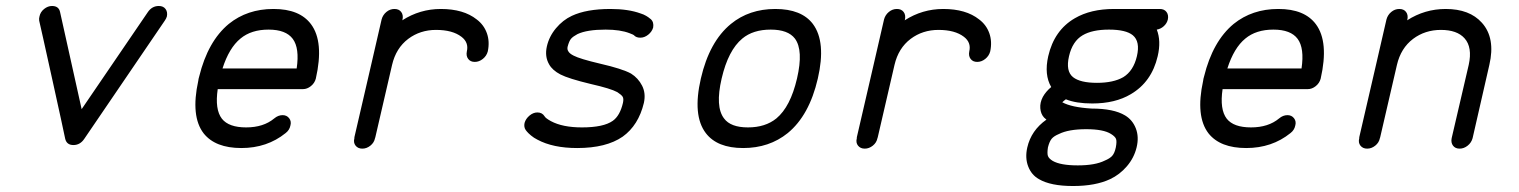

<svg xmlns="http://www.w3.org/2000/svg" viewBox="-20 -492 5080 642"><path d="M511 -472Q526 -472 533.5 -462Q541 -452 538 -437Q536 -430 531 -423Q262 -28 262 -28Q248 -7 225.5 -7Q203 -7 198 -28Q193 -53 184 -93.5Q175 -134 156 -221Q137 -308 124 -365.5Q111 -423 111 -423Q110 -430 112 -437Q115 -452 127.5 -462Q140 -472 154 -472Q177 -472 181 -451L253 -127Q474 -451 474 -451Q488 -472 511 -472Z M894 -462Q895 -462 895 -462Q982 -462 1020 -411Q1064 -352 1036 -229Q1032 -214 1019.5 -204Q1007 -194 993 -194H708Q698 -126 722 -95Q745 -66 803 -66Q861 -66 897 -96Q910 -107 925 -107Q939 -107 947 -96.5Q955 -86 951 -72Q948 -57 935 -47Q873 3 787 3Q700 3 661 -46Q617 -103 643 -222Q643 -225 644 -228.5Q645 -232 646 -236Q675 -354 745 -412Q807 -462 894 -462ZM878 -393Q820 -393 784 -363Q746 -332 724 -263H972Q982 -331 959 -362Q936 -393 878 -393Z M1299 -462Q1314 -462 1321.5 -452Q1329 -442 1326 -427L1325 -424Q1384 -462 1454 -462Q1530 -462 1574 -427Q1598 -409 1608 -381Q1618 -353 1611 -320Q1607 -305 1594.5 -295Q1582 -285 1567.5 -285Q1553 -285 1545.5 -295Q1538 -305 1541 -320Q1548 -350 1523 -369Q1493 -392 1438 -392Q1385 -392 1345 -362Q1304 -331 1291 -275L1235 -33L1234 -30Q1231 -15 1218.5 -5Q1206 5 1191.5 5Q1177 5 1169 -5Q1161 -15 1165 -30V-33L1221 -275Q1221 -275 1256 -427Q1260 -442 1272 -452Q1284 -462 1299 -462Z M2021 -462Q2081 -462 2122 -447Q2132 -444 2140.5 -439Q2149 -434 2152 -431L2156 -428Q2167 -418 2164 -400Q2160 -386 2147.5 -376Q2135 -366 2121 -366Q2108 -366 2101 -373Q2099 -376 2085 -381Q2054 -393 2005 -393Q1943 -393 1911 -378Q1896 -370 1889.5 -362.5Q1883 -355 1878 -336Q1876 -327 1880 -321Q1884 -313 1898 -306Q1919 -295 1987 -279Q2061 -262 2090 -246Q2114 -231 2127 -205.5Q2140 -180 2133 -148Q2115 -73 2062 -35Q2007 3 1910 3Q1829 3 1777 -25Q1765 -31 1755.5 -39Q1746 -47 1742 -52L1738 -57Q1731 -67 1734 -81Q1738 -95 1750.5 -105.5Q1763 -116 1777 -116Q1793 -116 1801 -103Q1804 -97 1822 -87Q1861 -66 1926 -66Q1998 -66 2029 -88Q2053 -105 2063 -148Q2066 -162 2062 -168.5Q2058 -175 2044 -184Q2022 -196 1956 -211Q1881 -229 1854 -243Q1827 -257 1816 -277Q1801 -303 1808.5 -336.5Q1816 -370 1839 -397.5Q1862 -425 1892 -439Q1941 -462 2021 -462Z M2698 -412Q2743 -352 2714.5 -229Q2686 -106 2614 -47Q2552 3 2465 3Q2378 3 2340 -47Q2295 -106 2323.5 -229.5Q2352 -353 2424 -412Q2485 -462 2572.5 -462Q2660 -462 2698 -412ZM2557 -393Q2498 -393 2462 -363Q2415 -324 2393 -229.5Q2371 -135 2401 -96Q2423 -66 2481 -66Q2539 -66 2576 -96Q2623 -135 2645 -229.5Q2667 -324 2638 -363Q2615 -393 2557 -393Z M2979 -462Q2994 -462 3001.5 -452Q3009 -442 3006 -427L3005 -424Q3064 -462 3134 -462Q3210 -462 3254 -427Q3278 -409 3288 -381Q3298 -353 3291 -320Q3287 -305 3274.5 -295Q3262 -285 3247.5 -285Q3233 -285 3225.5 -295Q3218 -305 3221 -320Q3228 -350 3203 -369Q3173 -392 3118 -392Q3065 -392 3025 -362Q2984 -331 2971 -275L2915 -33L2914 -30Q2911 -15 2898.5 -5Q2886 5 2871.5 5Q2857 5 2849 -5Q2841 -15 2845 -30V-33L2901 -275Q2901 -275 2936 -427Q2940 -442 2952 -452Q2964 -462 2979 -462Z M3705 -462Q3858 -462 3858 -462Q3873 -462 3880.5 -452Q3888 -442 3885 -427Q3882 -414 3871.5 -404.5Q3861 -395 3848 -393Q3863 -355 3851 -304Q3831 -218 3761 -177Q3709 -146 3632 -146Q3578 -146 3544 -160Q3537 -155 3532 -150Q3563 -133 3630 -129Q3704 -129 3742 -106Q3767 -91 3778 -62.5Q3789 -34 3780.5 1Q3772 36 3748 64Q3724 92 3692 107Q3643 130 3568 130Q3493 130 3454 107Q3429 93 3418 64.5Q3407 36 3415 1Q3428 -56 3479 -92Q3474 -96 3471 -99Q3460 -111 3458.5 -130Q3457 -149 3467 -168Q3477 -186 3495 -201Q3471 -242 3485 -304Q3505 -391 3574 -431Q3627 -462 3705 -462ZM3688 -393Q3632 -393 3600 -374Q3566 -354 3554.5 -304Q3543 -254 3568 -234Q3592 -215 3648 -215Q3703 -215 3736 -234Q3770 -255 3781.5 -304Q3793 -353 3768 -374Q3745 -393 3688 -393ZM3612 -60Q3553 -60 3521 -44Q3504 -37 3496.5 -28Q3489 -19 3484 1Q3481 21 3484 29.5Q3487 38 3500 46Q3526 61 3584 61Q3642 61 3674 45Q3691 38 3699 29Q3707 20 3711 1Q3715 -20 3711.5 -28Q3708 -36 3695 -44Q3670 -60 3612 -60Z M4254 -462Q4255 -462 4255 -462Q4342 -462 4380 -411Q4424 -352 4396 -229Q4392 -214 4379.5 -204Q4367 -194 4353 -194H4068Q4058 -126 4082 -95Q4105 -66 4163 -66Q4221 -66 4257 -96Q4270 -107 4285 -107Q4299 -107 4307 -96.5Q4315 -86 4311 -72Q4308 -57 4295 -47Q4233 3 4147 3Q4060 3 4021 -46Q3977 -103 4003 -222Q4003 -225 4004 -228.5Q4005 -232 4006 -236Q4035 -354 4105 -412Q4167 -462 4254 -462ZM4238 -393Q4180 -393 4144 -363Q4106 -332 4084 -263H4332Q4342 -331 4319 -362Q4296 -393 4238 -393Z M4659 -462Q4674 -462 4681.5 -452Q4689 -442 4686 -427L4685 -424Q4744 -462 4814 -462Q4894 -462 4935 -416Q4981 -365 4960 -275L4904 -30Q4900 -15 4887.5 -5Q4875 5 4860.5 5Q4846 5 4838.5 -5Q4831 -15 4834 -30L4891 -275Q4904 -334 4877 -364Q4852 -392 4798 -392Q4745 -392 4705 -362Q4664 -331 4651 -275L4595 -33L4594 -30Q4591 -15 4578.5 -5Q4566 5 4551.5 5Q4537 5 4529 -5Q4521 -15 4525 -30V-33L4581 -275Q4581 -275 4616 -427Q4620 -442 4632 -452Q4644 -462 4659 -462Z"/></svg>

Font: Brass Mono
Style: Italic
Weight: 400
Italic angle: -13°
Monospace: yes
Version: Version 1.100; ttfautohint (v1.8.3) -l 8 -r 50 -G 200 -x 14 